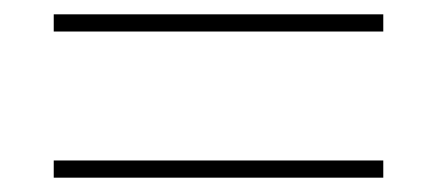

<svg xmlns="http://www.w3.org/2000/svg" viewBox="-20 -487 610 268"><path d="M55 -443V-467H515V-443ZM55 -239V-263H515V-239Z"/></svg>

Font: Noto Sans Armenian Thin
Style: Regular
Weight: 250
Version: Version 2.007